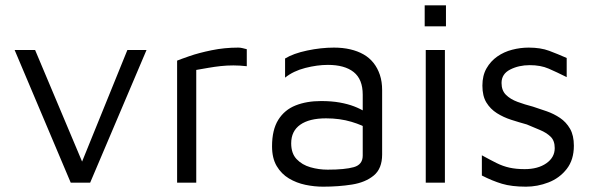

<svg xmlns="http://www.w3.org/2000/svg" viewBox="-20 -687 2233 722"><path d="M246 0 35 -499H112L296 -62L280 -58L459 -499H531L319 0Z M646 0V-459Q658 -464 692.5 -476Q727 -488 775.5 -498Q824 -508 876 -508Q884 -508 892 -506Q900 -504 908 -502V-438Q882 -441 857.5 -441Q833 -441 810 -438.5Q787 -436 764 -432Q741 -428 718 -424V0Z M1195 15Q1162 15 1128.5 8Q1095 1 1066.5 -16Q1038 -33 1020.5 -62.5Q1003 -92 1003 -137Q1003 -199 1026.5 -236.5Q1050 -274 1091.5 -290.5Q1133 -307 1187 -307Q1227 -307 1257.5 -301.5Q1288 -296 1311.5 -287Q1335 -278 1354 -266L1368 -200Q1345 -216 1301.5 -229Q1258 -242 1206 -242Q1143 -242 1109 -218Q1075 -194 1075 -148Q1075 -110 1095.5 -88.5Q1116 -67 1147.5 -58Q1179 -49 1212 -49Q1277 -49 1310.5 -58.5Q1344 -68 1344 -102V-331Q1344 -389 1310 -416Q1276 -443 1213 -443Q1173 -443 1128 -431.5Q1083 -420 1052 -395V-467Q1083 -486 1135 -497Q1187 -508 1236 -508Q1269 -508 1297 -501.5Q1325 -495 1347 -482.5Q1369 -470 1384.5 -450.5Q1400 -431 1408.5 -405.5Q1417 -380 1417 -348V-106Q1417 -53 1385.5 -27Q1354 -1 1303.5 7Q1253 15 1195 15Z M1581 0V-499H1653V0ZM1577 -588V-667H1657V-588Z M1958 15Q1904 15 1867.5 4Q1831 -7 1792 -27V-103Q1823 -86 1847 -74Q1871 -62 1896 -56.5Q1921 -51 1953 -51Q2003 -51 2034.5 -73Q2066 -95 2066 -130Q2066 -158 2050.5 -173Q2035 -188 2011 -198Q1987 -208 1961 -219Q1932 -227 1902.5 -236.5Q1873 -246 1848.5 -261.5Q1824 -277 1809 -301.5Q1794 -326 1794 -365Q1794 -403 1809.5 -430Q1825 -457 1850 -474.5Q1875 -492 1906 -500Q1937 -508 1968 -508Q2013 -508 2045 -496Q2077 -484 2111 -469V-397Q2073 -416 2043 -429Q2013 -442 1972 -442Q1931 -442 1898.5 -425.5Q1866 -409 1866 -375Q1866 -347 1882.5 -330.5Q1899 -314 1926 -304Q1953 -294 1984 -286Q2009 -278 2036 -268.5Q2063 -259 2086 -243.5Q2109 -228 2123.5 -203Q2138 -178 2138 -139Q2138 -86 2111 -51.5Q2084 -17 2042.5 -1Q2001 15 1958 15Z"/></svg>

Font: Maven Pro VF Beta
Style: Regular
Weight: 400
Designer: Joe Prince
Foundry: Joe Prince
Version: Version 2.002